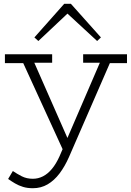

<svg xmlns="http://www.w3.org/2000/svg" viewBox="-20 -758 695 1016"><path d="M154 238Q125 238 102 231Q79 224 59.5 212.5Q40 201 23 189L48 147Q70 162 95.5 175Q121 188 154 188Q182 188 207.5 175Q233 162 255 135.5Q277 109 295 69L520 -453H574L345 73Q323 123 295 160Q267 197 232 217.5Q197 238 154 238ZM323 57 91 -450H151L357 18ZM6 -424V-471H256V-426H131L120 -424ZM420 -426V-471H652V-424H542L533 -426ZM183 -541 162 -560 320 -738H355L514 -560L494 -541L337 -686Z"/></svg>

Font: BioRhyme ExtraBold Light
Style: Regular
Weight: 300
Version: Version 1.600;gftools[0.9.33]